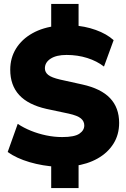

<svg xmlns="http://www.w3.org/2000/svg" viewBox="-20 -840 640 975"><path d="M240 115V-20L270 7Q197 3 130.5 -16.5Q64 -36 19 -68L70 -211Q100 -191 137 -176Q174 -161 214.5 -152.5Q255 -144 296 -144Q358 -144 383 -161Q408 -178 408 -203Q408 -224 391 -238.5Q374 -253 329 -263L216 -287Q123 -308 77.5 -357.5Q32 -407 32 -486Q32 -546 61.5 -593.5Q91 -641 144.5 -671Q198 -701 270 -709L240 -692V-820H379V-692L349 -711Q410 -708 466 -688Q522 -668 557 -636L508 -502Q472 -530 423 -545.5Q374 -561 318 -561Q266 -561 237 -542Q208 -523 208 -493Q208 -473 225 -459.5Q242 -446 285 -436L398 -411Q493 -390 539 -341.5Q585 -293 585 -216Q585 -156 556 -110Q527 -64 475.5 -35Q424 -6 356 3L379 -21V115Z"/></svg>

Font: Nunito Sans 12pt ExtraLight 12pt Black
Style: Regular
Weight: 900
Version: Version 3.101;gftools[0.9.27]